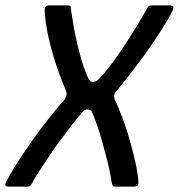

<svg xmlns="http://www.w3.org/2000/svg" viewBox="-48 -693 664 713"><path d="M385 -355Q377 -346 376 -338.5Q375 -331 379 -321Q384 -310 388.5 -301Q393 -292 396 -282Q414 -239 426.5 -197.5Q439 -156 448 -119.5Q457 -83 461.5 -56.5Q466 -30 466 -16Q466 -6 461.5 -3Q457 0 450 0H378Q374 0 371.5 -2.5Q369 -5 367 -14Q366 -23 361.5 -46.5Q357 -70 349 -101.5Q341 -133 331.5 -167Q322 -201 311.5 -231.5Q301 -262 291 -282Q285 -286 278 -286.5Q271 -287 263 -282Q241 -258 216.5 -226Q192 -194 168 -161Q144 -128 124 -97.5Q104 -67 90 -45Q76 -23 72 -14Q67 -6 64 -3Q61 0 55 0H-17Q-24 0 -27 -3Q-30 -6 -26 -16Q-23 -22 -11 -43.5Q1 -65 22.5 -98.5Q44 -132 73 -173Q102 -214 138 -259Q149 -273 163 -290Q177 -307 190 -321Q195 -326 198 -337.5Q201 -349 197 -355Q176 -405 160.5 -452Q145 -499 135.5 -539.5Q126 -580 122 -610Q118 -640 118 -656Q118 -666 123 -669.5Q128 -673 134 -673H205Q211 -673 213 -671Q215 -669 215 -662Q215 -662 217.5 -644.5Q220 -627 225 -598Q230 -569 238 -534Q246 -499 256.5 -464Q267 -429 281 -400Q283 -398 284.5 -395.5Q286 -393 289 -391Q294 -388 298.5 -389Q303 -390 308 -391Q312 -394 313.5 -394.5Q315 -395 319 -399Q345 -427 371 -462Q397 -497 419.5 -532Q442 -567 460 -596.5Q478 -626 488 -644Q498 -662 498 -662Q502 -669 505 -671Q508 -673 513 -673H585Q591 -673 594.5 -669.5Q598 -666 594 -656Q587 -640 567.5 -607.5Q548 -575 519 -532.5Q490 -490 455.5 -444.5Q421 -399 385 -355Z"/></svg>

Font: Glory Medium
Style: Italic
Weight: 500
Italic angle: -12°
Version: Version 1.011